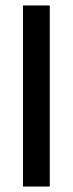

<svg xmlns="http://www.w3.org/2000/svg" viewBox="-20 -682 266 702"><path d="M162 0H64V-662H162Z"/></svg>

Font: Anek Kannada Medium
Style: Regular
Weight: 500
Designer: Vaishnavi Murthy, Maithili Shingre (Kannada) & Yesha Goshar (Latin)
Foundry: Ek Type
Version: Version 1.003